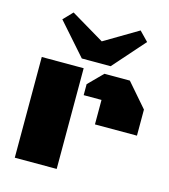

<svg xmlns="http://www.w3.org/2000/svg" viewBox="-114 -864 843 955"><g transform="rotate(15 307.5 -386.5)"><path d="M50.8 0V-518.6H266.6V0ZM393.1 -263.2V-389.2H301.3V-445.8L373.5 -518.6H504.4L609.4 -397.5V-263.2ZM245.1 -563 101.1 -726.1 146.5 -773.4 318.8 -670.9 491.7 -773.4 537.6 -726.1 393.6 -563Z"/></g></svg>

Font: Black Ops One
Style: Regular
Weight: 400
Designer: James Grieshaber, Eben Sorkin
Foundry: Sorkin Type Co.
Version: Version 1.004; ttfautohint (v1.8.4.7-5d5b)